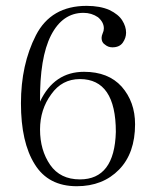

<svg xmlns="http://www.w3.org/2000/svg" viewBox="-20 -627 518 658"><path d="M268.1 -380.9Q351.1 -380.9 397 -330.1Q442.9 -277.8 442.9 -201.2Q442.9 -102.1 388.2 -45.9Q332.5 11.2 243.2 11.2Q145.5 11.2 99.1 -64Q51.8 -139.2 51.8 -272.9Q51.8 -405.8 103 -505.9Q154.8 -606.9 276.9 -606.9Q322.8 -606.9 355 -592.8Q386.2 -577.6 398.9 -557.1Q412.1 -536.1 412.1 -515.1Q412.1 -497.1 400.9 -481Q389.6 -464.8 365.2 -464.8Q350.6 -464.8 339.8 -474.1Q328.1 -481.4 328.1 -497.1Q328.1 -503.9 332 -513.2Q335.9 -521 335.9 -529.8Q335.9 -550.8 315.9 -567.9Q293.9 -583 266.1 -583Q194.3 -583 154.8 -505.9Q115.7 -429.2 117.2 -278.8Q165.5 -380.9 268.1 -380.9ZM253.9 -12.2Q372.6 -12.2 377 -174.8Q377 -356 253.9 -356Q192.4 -356 155.8 -304.2Q117.2 -252 117.2 -183.1Q117.2 -112.3 151.9 -62Q186.5 -12.2 253.9 -12.2Z"/></svg>

Font: Unna Light
Style: Regular
Weight: 300
Designer: Jorge de Buen Unna
Foundry: Omnibus-Type
Version: Version 2.007;PS 002.007;hotconv 1.0.88;makeotf.lib2.5.64775